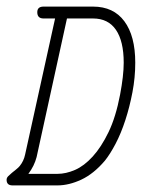

<svg xmlns="http://www.w3.org/2000/svg" viewBox="-20 -570 469 582"><path d="M112 -514Q93 -514 93 -533Q93 -550 112 -550H262Q324 -550 357 -505.5Q390 -461 390 -380Q390 -335 381.5 -290.5Q373 -246 360 -206Q347 -166 330.5 -134.5Q314 -103 298 -83Q264 -43 226.5 -25.5Q189 -8 154 -8H18Q0 -8 0 -25Q0 -31 5 -36Q10 -41 16 -46Q22 -51 29 -56.5Q36 -62 40 -67Q52 -82 56 -101L147 -514ZM183 -514 91 -94Q84 -67 66 -43H154Q180 -43 207.5 -55Q235 -67 261 -95.5Q287 -124 309 -169.5Q331 -215 344 -283Q355 -341 355 -380Q355 -445 331.5 -479.5Q308 -514 262 -514Z"/></svg>

Font: Gruenewald VA
Style: Regular
Weight: 400
Designer: Peter Wiegel
Foundry: Peter Wiegel, nach dem Schriftentwurf von Dr. H. Gr¸newald
Version: Version 0.007